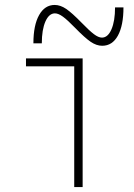

<svg xmlns="http://www.w3.org/2000/svg" viewBox="-20 -756 540 776"><path d="M280 0V-488H85V-520H314V0ZM393 -571Q370 -571 346.5 -587Q323 -603 284 -643Q253 -675 234.5 -688.5Q216 -702 202 -702Q178 -702 163.5 -669Q149 -636 149 -581H115Q115 -654 138 -695Q161 -736 201 -736Q224 -736 247.5 -720Q271 -704 310 -664Q341 -632 359.5 -618Q378 -604 392 -604Q416 -604 430.5 -637.5Q445 -671 445 -726H479Q479 -653 456.5 -612Q434 -571 393 -571Z"/></svg>

Font: M PLUS 1 Code ExtraLight
Style: Regular
Weight: 250
Designer: Coji Morishita
Foundry: UNDERFOREST DESIGN
Version: Version 1.002